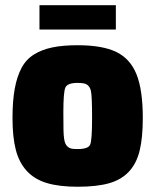

<svg xmlns="http://www.w3.org/2000/svg" viewBox="-20 -709 594 734"><path d="M422.9 -596.2H130.9V-689H422.9ZM276.9 -139.2Q317.4 -139.2 324.7 -156Q332 -172.9 332 -257.8Q332 -342.3 327.6 -361.3Q322.3 -384.3 303.2 -389.6Q293.9 -392.1 276.9 -392.1Q237.3 -392.1 229.7 -373.8Q222.2 -355.5 222.2 -279.8Q222.2 -228.5 222.7 -212.4Q223.6 -171.4 230.5 -159.2Q233.4 -152.3 240.2 -147Q247.1 -141.6 255.1 -140.4Q263.2 -139.2 276.9 -139.2ZM276.9 4.9Q206.1 4.9 158.9 -9.3Q111.8 -23.4 82.3 -55.7Q52.7 -87.9 40.3 -136.7Q27.8 -185.5 27.8 -257.8Q27.8 -323.7 36.4 -370.1Q44.9 -416.5 62.3 -449.2Q79.6 -481.9 109.9 -500.7Q140.1 -519.5 180.4 -527.8Q220.7 -536.1 276.9 -536.1Q371.6 -536.1 424.8 -510.3Q478 -484.4 502 -424.6Q525.9 -364.7 525.9 -257.8Q525.9 -182.6 513.9 -133.3Q502 -84 472.7 -52.7Q443.4 -21.5 396.5 -8.3Q349.6 4.9 276.9 4.9Z"/></svg>

Font: Squarion Black
Style: Regular
Weight: 900
Designer: Natanael Gama
Version: Version 1.00;September 12, 2019;FontCreator 11.5.0.2425 64-b